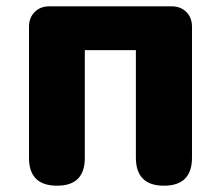

<svg xmlns="http://www.w3.org/2000/svg" viewBox="-20 -589 700 609"><path d="M161 0Q72 0 72 -88V-504Q72 -533 90 -551Q108 -569 137 -569H330H524Q553 -569 571 -551Q589 -533 589 -504V-89Q589 0 500 0Q411 0 411 -89V-430H249V-88Q249 0 161 0Z"/></svg>

Font: GenSenRounded TW H
Style: Regular
Weight: 900
Version: Version 1.501;PS 1;hotconv 16.6.51;makeotf.lib2.5.65220